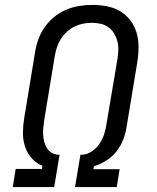

<svg xmlns="http://www.w3.org/2000/svg" viewBox="-20 -763 640 783"><path d="M32 0 44 -74H151L153 -87Q127 -97 108.5 -118.5Q90 -140 81.5 -167Q73 -194 73.5 -223.5Q74 -253 79 -283L123 -550Q127 -576 136.5 -602.5Q146 -629 162 -652Q178 -675 200.5 -693.5Q223 -712 249 -723Q275 -734 302 -738.5Q329 -743 355 -743Q355 -743 355 -743Q355 -743 355 -743Q386 -743 415.5 -737.5Q445 -732 469.5 -717.5Q494 -703 511.5 -680Q529 -657 537 -629.5Q545 -602 545 -571.5Q545 -541 540 -510L496 -244Q492 -218 482 -192.5Q472 -167 454.5 -145Q437 -123 413 -108Q389 -93 363 -85L361 -73H468L456 0H286L308 -132H315Q336 -133 355 -146Q374 -159 386 -177Q398 -195 404.5 -215Q411 -235 414 -256L459 -522Q462 -541 462.5 -559.5Q463 -578 458.5 -595Q454 -612 445 -627Q436 -642 422 -652Q408 -662 390.5 -666Q373 -670 354 -670Q337 -670 319 -666.5Q301 -663 284.5 -655Q268 -647 253.5 -634Q239 -621 229 -605.5Q219 -590 213 -572.5Q207 -555 204 -538L160 -271Q158 -257 156.5 -242Q155 -227 156 -212.5Q157 -198 160.5 -184.5Q164 -171 171 -159.5Q178 -148 190 -140.5Q202 -133 217 -132H223L201 0Z"/></svg>

Font: Iosevka SS04 Extended Oblique
Style: Regular
Weight: 400
Width: 7
Italic angle: -9°
Monospace: yes
Designer: Belleve Invis
Foundry: Belleve Invis
Version: Version 19.0.0; ttfautohint (v1.8.4)